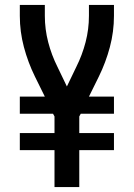

<svg xmlns="http://www.w3.org/2000/svg" viewBox="-20 -755 540 775"><path d="M200 0V-149H60V-218H200V-285L194 -296H60V-365H161L121 -446Q93 -503 76.5 -565Q60 -627 60 -691V-735H161V-691Q161 -637 174.5 -585Q188 -533 212 -485L250 -406L288 -485Q312 -533 325.5 -585Q339 -637 339 -691V-735H440V-691Q440 -627 423.5 -565Q407 -503 379 -446L339 -365H440V-296H306L300 -285V-218H440V-149H300V0Z"/></svg>

Font: iosevka_custom_sans_ss08 SmBd
Style: Regular
Weight: 600
Designer: Belleve Invis
Foundry: Belleve Invis
Version: Version 10.3.0; ttfautohint (v1.8.3)